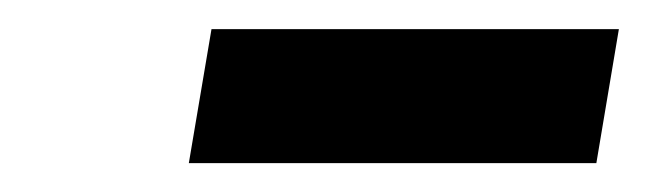

<svg xmlns="http://www.w3.org/2000/svg" viewBox="-20 -717 449 133"><path d="M408.7 -696.8 393.1 -604H110.8L126.5 -696.8Z"/></svg>

Font: Inter Display
Style: Bold Italic
Weight: 700
Italic angle: -9.39999°
Designer: Rasmus Andersson
Foundry: rsms
Version: Version 4.000;git-a52131595